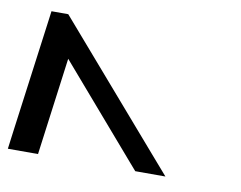

<svg xmlns="http://www.w3.org/2000/svg" viewBox="-178 -812 708 564"><g transform="rotate(10 176.0 -530.0)"><path d="M-30.1 -342 -33 -320H-123L-115.4 -378L-69.8 -718L-66.9 -740H-16.9L2.2 -718L296.6 -378L347 -320H257L237.9 -342L5.7 -611Z"/></g></svg>

Font: Nordica Plus
Style: NordicaClassicLightOpObl
Weight: 300
Version: Version 1.01